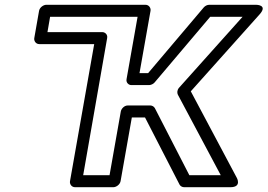

<svg xmlns="http://www.w3.org/2000/svg" viewBox="-20 -756 1116 801"><path d="M607 -316H513C498 -316 486 -302 484 -291L437 -25H327L427 -597C430 -612 418 -622 407 -622H178L189 -686H554L508 -426C505 -411 517 -401 528 -401H602C610 -401 620 -406 625 -412L857 -686H992L727 -390C719 -381 718 -369 722 -361L901 -25H770L626 -305C622 -312 614 -316 607 -316ZM585 -266 729 14C732 20 740 25 748 25H941C990 25 968 -14 968 -14L776 -375L1063 -696C1099 -736 1049 -736 1049 -736H853C845 -736 836 -732 830 -725L598 -451H562L608 -711C610 -722 602 -736 587 -736H173C162 -736 146 -726 143 -711L123 -597C121 -586 129 -572 144 -572H373L272 0C270 11 278 25 293 25H453C464 25 480 15 483 0L530 -266Z"/></svg>

Font: Asimov
Style: WidOuIt
Weight: 500
Designer: Google
Version: Version 2.000980; 2014